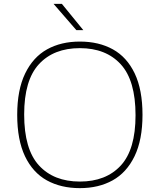

<svg xmlns="http://www.w3.org/2000/svg" viewBox="-20 -964 826 993"><path d="M69 -370Q69 -499 110 -583.8Q151 -668.5 223.5 -708.8Q296 -749 393 -749Q491 -749 563.8 -708.8Q636.5 -668.5 676.8 -584Q717 -499.5 717 -370Q717 -241 676 -156.2Q635 -71.5 562.5 -31.2Q490 9 393 9Q295 9 222.2 -31.2Q149.5 -71.5 109.2 -156Q69 -240.5 69 -370ZM681 -368Q681 -548 604.5 -631.5Q528 -715 393 -715Q258 -715 181.5 -632.2Q105 -549.5 105 -372Q105 -192 181.5 -108.5Q258 -25 393 -25Q528 -25 604.5 -107.8Q681 -190.5 681 -368ZM375 -808 257 -944H300L411 -808Z"/></svg>

Font: Encode Sans Expanded Thin
Style: Regular
Weight: 250
Width: 7
Designer: Multiple Designers
Foundry: Impallari Type
Version: Version 2.000